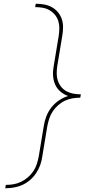

<svg xmlns="http://www.w3.org/2000/svg" viewBox="-20 -853 540 1026"><path d="M8 153 11 135Q32 135 52.5 131.5Q73 128 92.5 118.5Q112 109 129 94.5Q146 80 158 62Q170 44 176.5 24Q183 4 187 -17L214 -180Q218 -206 227.5 -231Q237 -256 254 -278Q271 -300 294.5 -316Q318 -332 344 -340Q321 -348 302.5 -364Q284 -380 274.5 -402Q265 -424 263.5 -449Q262 -474 267 -500L294 -663Q297 -684 297 -704Q297 -724 291 -742Q285 -760 273 -774.5Q261 -789 244.5 -798.5Q228 -808 208.5 -811.5Q189 -815 168 -815L171 -833Q194 -833 216 -829Q238 -825 256.5 -815Q275 -805 289 -788.5Q303 -772 310 -751.5Q317 -731 317 -708.5Q317 -686 313 -663L286 -500Q283 -480 283 -460Q283 -440 289 -422Q295 -404 307 -389Q319 -374 336 -365Q353 -356 372 -352.5Q391 -349 412 -349L409 -331Q388 -331 367.5 -327.5Q347 -324 327.5 -315Q308 -306 291 -291Q274 -276 262 -258Q250 -240 243.5 -220Q237 -200 233 -180L206 -17Q203 6 195 28.5Q187 51 173.5 71.5Q160 92 141 108.5Q122 125 100 135Q78 145 54.5 149Q31 153 8 153Z"/></svg>

Font: Iosevka SS04 Thin
Style: Italic
Weight: 100
Italic angle: -9°
Monospace: yes
Designer: Belleve Invis
Foundry: Belleve Invis
Version: Version 19.0.0; ttfautohint (v1.8.4)